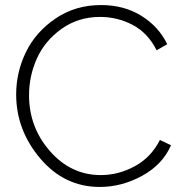

<svg xmlns="http://www.w3.org/2000/svg" viewBox="-20 -734 730 760"><path d="M380 -714Q471 -714 539.5 -671.5Q608 -629 642 -559L600 -535Q565 -604 505 -635.5Q445 -667 376 -667Q290 -667 224 -620Q158 -573 126.5 -503.5Q95 -434 95 -357Q95 -230 178 -135.5Q261 -41 379 -41Q449 -41 513.5 -76Q578 -111 613 -180L657 -159Q623 -82 542.5 -38Q462 6 375 6Q235 6 139.5 -106.5Q44 -219 44 -360Q44 -448 82.5 -527.5Q121 -607 199.5 -660.5Q278 -714 380 -714Z"/></svg>

Font: Raleway-v4020 Light
Style: Regular
Weight: 300
Designer: Matt McInerney, Pablo Impallari, Rodrigo Fuenzalida
Foundry: Matt McInerney, Pablo Impallari, Rodrigo Fuenzalida
Version: Version 4.020;PS 004.020;hotconv 1.0.88;makeotf.lib2.5.64775